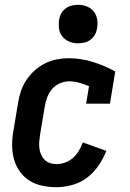

<svg xmlns="http://www.w3.org/2000/svg" viewBox="-20 -770 540 798"><path d="M215 8Q185 8 156 2Q127 -4 103.5 -18.5Q80 -33 63.5 -55.5Q47 -78 39 -105.5Q31 -133 30.5 -162.5Q30 -192 35 -222L55 -342Q59 -367 67 -391Q75 -415 89.5 -437Q104 -459 124 -477Q144 -495 167 -506.5Q190 -518 215 -523Q240 -528 264 -528Q317 -528 366 -512.5Q415 -497 459 -473L437 -339H338L350 -412Q330 -420 309.5 -426Q289 -432 267 -432Q248 -432 228.5 -423.5Q209 -415 196 -399.5Q183 -384 176 -365Q169 -346 166 -327L146 -207Q144 -193 143 -179Q142 -165 144 -151.5Q146 -138 151.5 -126Q157 -114 166.5 -105Q176 -96 188.5 -92Q201 -88 215 -88Q233 -88 251 -94.5Q269 -101 283.5 -114Q298 -127 308 -144Q318 -161 324 -178L422 -143Q410 -112 390 -82.5Q370 -53 342.5 -32Q315 -11 281 -1.5Q247 8 215 8ZM304 -590Q285 -590 268 -597Q251 -604 239.5 -618Q228 -632 225.5 -651Q223 -670 226 -689Q228 -703 235 -715Q242 -727 253.5 -735.5Q265 -744 278.5 -747Q292 -750 305 -750Q324 -750 341.5 -743Q359 -736 370 -722Q381 -708 384 -689Q387 -670 383 -651Q381 -637 374 -625Q367 -613 355.5 -604.5Q344 -596 330.5 -593Q317 -590 304 -590Z"/></svg>

Font: Iosevka Curly Slab
Style: Bold Italic
Weight: 700
Italic angle: -9°
Monospace: yes
Designer: Belleve Invis
Foundry: Belleve Invis
Version: Version 22.1.2; ttfautohint (v1.8.4)